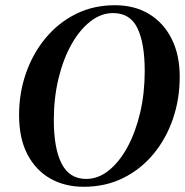

<svg xmlns="http://www.w3.org/2000/svg" viewBox="-20 -698 708 735"><path d="M300 17Q228 17 172.5 -14.5Q117 -46 85 -107Q53 -168 53 -258Q53 -341 79 -416.5Q105 -492 153.5 -551Q202 -610 269.5 -644Q337 -678 420 -678Q495 -678 550.5 -644.5Q606 -611 637 -549.5Q668 -488 668 -404Q668 -319 642 -243Q616 -167 567.5 -108.5Q519 -50 451.5 -16.5Q384 17 300 17ZM310 -13Q356 -13 396.5 -45.5Q437 -78 468 -135Q499 -192 516.5 -266.5Q534 -341 534 -426Q534 -533 506 -590.5Q478 -648 413 -648Q367 -648 326 -616Q285 -584 253.5 -528Q222 -472 204 -397.5Q186 -323 186 -238Q186 -130 216 -71.5Q246 -13 310 -13Z"/></svg>

Font: DeepMind Serif Text
Style: Italic
Weight: 400
Italic angle: -12°
Designer: Frank Grießhammer / Modifications: Colophon Foundry
Foundry: Colophon Foundry
Version: Version 5.003; ttfautohint (v1.8.2)